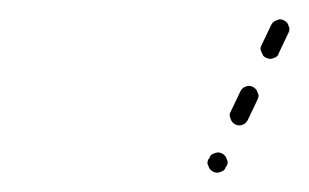

<svg xmlns="http://www.w3.org/2000/svg" viewBox="-20 -571 320 199"><path d="M196 -399Q197 -395 201 -393Q205 -391 209 -393Q213 -394 214 -398L215 -399Q217 -403 215 -406Q214 -410 210 -412Q206 -414 202 -412Q198 -411 197 -407L196 -406Q194 -402 196 -399ZM219 -448Q220 -444 224 -442Q228 -440 232 -442Q235 -443 237 -447L247 -468Q249 -472 247 -475Q246 -479 242 -481Q238 -483 234 -481Q231 -480 229 -476L219 -455Q217 -452 219 -448ZM250 -521Q250 -519 251 -517Q252 -515 253 -513Q254 -512 256 -511Q260 -509 264 -511Q268 -512 269 -516L279 -537Q280 -539 280 -541Q280 -543 279 -544Q279 -546 277 -548Q276 -549 274 -550Q270 -552 267 -550Q263 -549 261 -545L251 -524Q250 -522 250 -521Z"/></svg>

Font: FRB American Cursive Dashed Light
Style: Italic
Weight: 300
Italic angle: -25°
Version: Version 2.0;Modular Font Editor K font №1